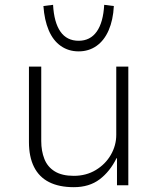

<svg xmlns="http://www.w3.org/2000/svg" viewBox="-20 -768 655 796"><path d="M286 8Q225 8 183.5 -13Q142 -34 121 -76Q100 -118 100 -179V-492H151V-183Q151 -142 164 -109Q177 -76 207 -57.5Q237 -39 286 -39Q337 -39 377 -63Q417 -87 439.5 -126Q462 -165 462 -209V-492H512V0H465V-112H463Q436 -57 393 -24.5Q350 8 286 8ZM306 -555Q264 -555 232 -577.5Q200 -600 182 -642.5Q164 -685 160 -743L200 -748Q204 -675 230.5 -637Q257 -599 306 -599Q354 -599 381 -637Q408 -675 412 -748L452 -743Q449 -685 430.5 -642.5Q412 -600 380 -577.5Q348 -555 306 -555Z"/></svg>

Font: Nunito Sans 7pt ExtraLight
Style: Regular
Weight: 250
Designer: Vernon Adams
Foundry: Vernon Adams
Version: Version 3.101;gftools[0.9.27]